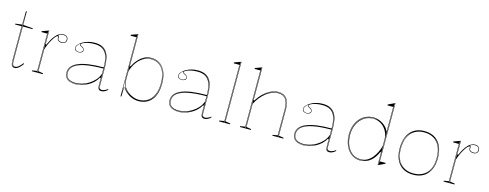

<svg xmlns="http://www.w3.org/2000/svg" viewBox="-26 -1494 5747 2257"><g transform="rotate(15 2847.5 -365.0)"><path d="M151 15Q126 15 115.5 -3Q105 -21 105 -61V-480H25V-490L106 -500L109 -664H119V-500L238 -490V-480H119V-61Q119 -28 126.5 -14Q134 0 151 0Q175 0 196.5 -19Q218 -38 240 -66L248 -60Q240 -48 229.5 -35Q219 -22 206 -10.5Q193 1 179 8Q165 15 151 15ZM151 7Q130 6 122 -10Q114 -26 114 -61V-640L110 -490V-61Q110 -50 110.5 -40Q111 -30 113 -21.5Q115 -13 119.5 -6.5Q124 0 131 3Q135 5 140 6Q145 7 151 7Z M358 0V-10L418 -20V-474H348V-485L432 -515V-352L440 -344Q457 -380 472.5 -407.5Q488 -435 503 -454Q529 -487 554.5 -501Q580 -515 608 -515Q626 -515 638.5 -508.5Q651 -502 658 -490Q665 -478 665 -461Q665 -449 659 -438Q653 -427 641 -420Q629 -413 610 -413Q594 -413 581 -418Q568 -423 560.5 -432.5Q553 -442 553 -453Q553 -457 553.5 -459.5Q554 -462 554 -465Q554 -468 554 -470Q554 -477 548 -477Q535 -477 518.5 -457.5Q502 -438 485 -408Q470 -383 456 -351.5Q442 -320 432 -287V-20L492 -10V0ZM427 -508 423 -506V-5H427ZM608 -508Q592 -508 577.5 -503.5Q563 -499 549 -490Q555 -486 558 -481Q561 -476 561 -470Q561 -468 561 -465Q561 -462 560.5 -459Q560 -456 560 -453Q560 -439 573.5 -429.5Q587 -420 610 -420Q636 -420 647 -432.5Q658 -445 658 -461Q658 -484 645 -496Q632 -508 608 -508Z M987 -515Q1038 -515 1073.5 -500Q1109 -485 1132 -454Q1155 -423 1165.5 -375Q1176 -327 1176 -262V-37Q1176 -17 1185.5 -8.5Q1195 0 1208 0Q1225 0 1244.5 -9Q1264 -18 1281 -31V-20Q1270 -9 1257 -1Q1244 7 1230.5 11Q1217 15 1204 15Q1182 15 1172 0.5Q1162 -14 1162 -43Q1162 -76 1162 -91.5Q1162 -107 1162 -114.5Q1162 -122 1162 -130L1152 -136Q1133 -100 1103 -72Q1073 -44 1036.5 -24.5Q1000 -5 961.5 5Q923 15 888 15Q852 15 822 4.5Q792 -6 773.5 -29.5Q755 -53 755 -91Q755 -176 856 -219Q957 -262 1162 -262Q1162 -344 1144.5 -396.5Q1127 -449 1088.5 -474.5Q1050 -500 987 -500Q941 -500 905 -491.5Q869 -483 849 -472Q829 -461 829 -451Q829 -447 835 -442.5Q841 -438 857 -430Q882 -417 882 -395Q882 -376 866 -366.5Q850 -357 830 -357Q811 -357 794.5 -367Q778 -377 778 -398Q778 -419 795.5 -439.5Q813 -460 842.5 -477.5Q872 -495 909.5 -505Q947 -515 987 -515ZM1162 -248Q1031 -248 943.5 -230.5Q856 -213 812.5 -178.5Q769 -144 769 -91Q769 -58 785 -38Q801 -18 828 -9Q855 0 888 0Q925 0 966 -11.5Q1007 -23 1045.5 -46.5Q1084 -70 1115 -104Q1146 -138 1162 -183ZM888 11Q929 11 969 -1.5Q1009 -14 1043 -36Q1005 -15 964.5 -4Q924 7 888 7Q849 7 821 -4.5Q793 -16 778.5 -38Q764 -60 764 -91Q764 -157 831 -198Q898 -239 1022 -249Q895 -239 827.5 -198Q760 -157 760 -91Q760 -58 775 -35.5Q790 -13 819 -1Q848 11 888 11ZM1034 -504Q1060 -499 1081 -488.5Q1102 -478 1118 -459Q1143 -430 1155 -380.5Q1167 -331 1167 -262V-37Q1167 -28 1169 -20.5Q1171 -13 1175 -7.5Q1179 -2 1185 2Q1187 4 1190 5.5Q1193 7 1197 8Q1182 1 1176.5 -9Q1171 -19 1171 -37V-262Q1171 -332 1158.5 -381Q1146 -430 1120 -460Q1109 -472 1096 -481Q1083 -490 1067.5 -495.5Q1052 -501 1034 -504ZM830 -362Q850 -362 863.5 -372Q877 -382 877 -395Q877 -409 867 -416.5Q857 -424 845 -430Q838 -433 830.5 -438Q823 -443 823 -451Q823 -457 828 -462Q814 -453 804 -442Q794 -431 788.5 -420Q783 -409 783 -398Q783 -383 796.5 -372.5Q810 -362 830 -362Z M1441 15V-704H1371V-715L1455 -745V-362L1463 -354Q1471 -371 1488 -397.5Q1505 -424 1531.5 -451Q1558 -478 1593.5 -496.5Q1629 -515 1674 -515Q1721 -515 1758.5 -497.5Q1796 -480 1822 -446Q1848 -412 1861.5 -364Q1875 -316 1875 -255Q1875 -191 1860.5 -141Q1846 -91 1817.5 -56Q1789 -21 1748.5 -3Q1708 15 1656 15Q1631 15 1605 8.5Q1579 2 1554 -11Q1529 -24 1506 -43.5Q1483 -63 1465 -90H1455L1451 15ZM1547 -24Q1503 -53 1478 -89.5Q1453 -126 1450 -166V-738L1446 -736V-23L1450 -95H1469Q1479 -81 1491 -68Q1503 -55 1517 -44Q1531 -33 1547 -24ZM1656 0Q1719 0 1765 -30.5Q1811 -61 1836 -118Q1861 -175 1861 -255Q1861 -332 1839.5 -386.5Q1818 -441 1776 -470.5Q1734 -500 1674 -500Q1629 -500 1586 -475.5Q1543 -451 1508.5 -405Q1474 -359 1455 -293V-179Q1455 -139 1474.5 -106Q1494 -73 1525 -49Q1556 -25 1591 -12.5Q1626 0 1656 0ZM1734 -7Q1777 -23 1807.5 -57Q1838 -91 1854 -141.5Q1870 -192 1870 -255Q1870 -337 1847 -393.5Q1824 -450 1780 -479.5Q1736 -509 1674 -509Q1641 -509 1613.5 -498Q1586 -487 1563 -470Q1589 -488 1617.5 -496.5Q1646 -505 1674 -505Q1734 -505 1777 -475.5Q1820 -446 1843 -390.5Q1866 -335 1866 -255Q1866 -161 1831.5 -97Q1797 -33 1734 -7Z M2242 -515Q2293 -515 2328.5 -500Q2364 -485 2387 -454Q2410 -423 2420.5 -375Q2431 -327 2431 -262V-37Q2431 -17 2440.5 -8.5Q2450 0 2463 0Q2480 0 2499.5 -9Q2519 -18 2536 -31V-20Q2525 -9 2512 -1Q2499 7 2485.5 11Q2472 15 2459 15Q2437 15 2427 0.5Q2417 -14 2417 -43Q2417 -76 2417 -91.5Q2417 -107 2417 -114.5Q2417 -122 2417 -130L2407 -136Q2388 -100 2358 -72Q2328 -44 2291.5 -24.5Q2255 -5 2216.5 5Q2178 15 2143 15Q2107 15 2077 4.5Q2047 -6 2028.5 -29.5Q2010 -53 2010 -91Q2010 -176 2111 -219Q2212 -262 2417 -262Q2417 -344 2399.5 -396.5Q2382 -449 2343.5 -474.5Q2305 -500 2242 -500Q2196 -500 2160 -491.5Q2124 -483 2104 -472Q2084 -461 2084 -451Q2084 -447 2090 -442.5Q2096 -438 2112 -430Q2137 -417 2137 -395Q2137 -376 2121 -366.5Q2105 -357 2085 -357Q2066 -357 2049.5 -367Q2033 -377 2033 -398Q2033 -419 2050.5 -439.5Q2068 -460 2097.5 -477.5Q2127 -495 2164.5 -505Q2202 -515 2242 -515ZM2417 -248Q2286 -248 2198.5 -230.5Q2111 -213 2067.5 -178.5Q2024 -144 2024 -91Q2024 -58 2040 -38Q2056 -18 2083 -9Q2110 0 2143 0Q2180 0 2221 -11.5Q2262 -23 2300.5 -46.5Q2339 -70 2370 -104Q2401 -138 2417 -183ZM2143 11Q2184 11 2224 -1.5Q2264 -14 2298 -36Q2260 -15 2219.5 -4Q2179 7 2143 7Q2104 7 2076 -4.5Q2048 -16 2033.5 -38Q2019 -60 2019 -91Q2019 -157 2086 -198Q2153 -239 2277 -249Q2150 -239 2082.5 -198Q2015 -157 2015 -91Q2015 -58 2030 -35.5Q2045 -13 2074 -1Q2103 11 2143 11ZM2289 -504Q2315 -499 2336 -488.5Q2357 -478 2373 -459Q2398 -430 2410 -380.5Q2422 -331 2422 -262V-37Q2422 -28 2424 -20.5Q2426 -13 2430 -7.5Q2434 -2 2440 2Q2442 4 2445 5.5Q2448 7 2452 8Q2437 1 2431.5 -9Q2426 -19 2426 -37V-262Q2426 -332 2413.5 -381Q2401 -430 2375 -460Q2364 -472 2351 -481Q2338 -490 2322.5 -495.5Q2307 -501 2289 -504ZM2085 -362Q2105 -362 2118.5 -372Q2132 -382 2132 -395Q2132 -409 2122 -416.5Q2112 -424 2100 -430Q2093 -433 2085.5 -438Q2078 -443 2078 -451Q2078 -457 2083 -462Q2069 -453 2059 -442Q2049 -431 2043.5 -420Q2038 -409 2038 -398Q2038 -383 2051.5 -372.5Q2065 -362 2085 -362Z M2710 -20 2770 -10V0H2636V-10L2696 -20V-704H2626V-715L2710 -745ZM2701 -5H2705V-737L2701 -735Z M3419 -10V0H3285V-10L3345 -20V-338Q3345 -420 3315 -460Q3285 -500 3223 -500Q3187 -500 3150 -485.5Q3113 -471 3078.5 -444Q3044 -417 3014.5 -380.5Q2985 -344 2964 -300V-20L3024 -10V0H2890V-10L2950 -20V-704H2880V-715L2964 -745V-350L2972 -344Q3008 -399 3049 -437Q3090 -475 3134.5 -495Q3179 -515 3223 -515Q3257 -515 3282.5 -504Q3308 -493 3325 -471Q3342 -449 3350.5 -416Q3359 -383 3359 -338V-20ZM2955 -5H2959V-737L2955 -735ZM3350 -5H3354V-338Q3354 -397 3339.5 -435Q3325 -473 3296 -491.5Q3267 -510 3223 -510Q3177 -510 3129.5 -487Q3082 -464 3035 -413Q3082 -461 3130 -483.5Q3178 -506 3223 -506Q3288 -506 3319 -464Q3350 -422 3350 -338Z M3761 -515Q3812 -515 3847.5 -500Q3883 -485 3906 -454Q3929 -423 3939.5 -375Q3950 -327 3950 -262V-37Q3950 -17 3959.5 -8.5Q3969 0 3982 0Q3999 0 4018.5 -9Q4038 -18 4055 -31V-20Q4044 -9 4031 -1Q4018 7 4004.5 11Q3991 15 3978 15Q3956 15 3946 0.5Q3936 -14 3936 -43Q3936 -76 3936 -91.5Q3936 -107 3936 -114.5Q3936 -122 3936 -130L3926 -136Q3907 -100 3877 -72Q3847 -44 3810.5 -24.5Q3774 -5 3735.5 5Q3697 15 3662 15Q3626 15 3596 4.5Q3566 -6 3547.5 -29.5Q3529 -53 3529 -91Q3529 -176 3630 -219Q3731 -262 3936 -262Q3936 -344 3918.5 -396.5Q3901 -449 3862.5 -474.5Q3824 -500 3761 -500Q3715 -500 3679 -491.5Q3643 -483 3623 -472Q3603 -461 3603 -451Q3603 -447 3609 -442.5Q3615 -438 3631 -430Q3656 -417 3656 -395Q3656 -376 3640 -366.5Q3624 -357 3604 -357Q3585 -357 3568.5 -367Q3552 -377 3552 -398Q3552 -419 3569.5 -439.5Q3587 -460 3616.5 -477.5Q3646 -495 3683.5 -505Q3721 -515 3761 -515ZM3936 -248Q3805 -248 3717.5 -230.5Q3630 -213 3586.5 -178.5Q3543 -144 3543 -91Q3543 -58 3559 -38Q3575 -18 3602 -9Q3629 0 3662 0Q3699 0 3740 -11.5Q3781 -23 3819.5 -46.5Q3858 -70 3889 -104Q3920 -138 3936 -183ZM3662 11Q3703 11 3743 -1.5Q3783 -14 3817 -36Q3779 -15 3738.5 -4Q3698 7 3662 7Q3623 7 3595 -4.5Q3567 -16 3552.5 -38Q3538 -60 3538 -91Q3538 -157 3605 -198Q3672 -239 3796 -249Q3669 -239 3601.5 -198Q3534 -157 3534 -91Q3534 -58 3549 -35.5Q3564 -13 3593 -1Q3622 11 3662 11ZM3808 -504Q3834 -499 3855 -488.5Q3876 -478 3892 -459Q3917 -430 3929 -380.5Q3941 -331 3941 -262V-37Q3941 -28 3943 -20.5Q3945 -13 3949 -7.5Q3953 -2 3959 2Q3961 4 3964 5.5Q3967 7 3971 8Q3956 1 3950.5 -9Q3945 -19 3945 -37V-262Q3945 -332 3932.5 -381Q3920 -430 3894 -460Q3883 -472 3870 -481Q3857 -490 3841.5 -495.5Q3826 -501 3808 -504ZM3604 -362Q3624 -362 3637.5 -372Q3651 -382 3651 -395Q3651 -409 3641 -416.5Q3631 -424 3619 -430Q3612 -433 3604.5 -438Q3597 -443 3597 -451Q3597 -457 3602 -462Q3588 -453 3578 -442Q3568 -431 3562.5 -420Q3557 -409 3557 -398Q3557 -383 3570.5 -372.5Q3584 -362 3604 -362Z M4356 15Q4296 15 4249.5 -18.5Q4203 -52 4176.5 -112Q4150 -172 4150 -249Q4150 -327 4179.5 -387Q4209 -447 4260.5 -481Q4312 -515 4379 -515Q4417 -515 4455 -500Q4493 -485 4524 -457Q4555 -429 4570 -389V-694H4500V-705L4584 -745V-35H4654V-25L4570 15V-138L4562 -146Q4547 -110 4526.5 -80Q4506 -50 4480 -29Q4454 -8 4423 3.5Q4392 15 4356 15ZM4356 10Q4389 10 4417 -1.5Q4445 -13 4467 -29Q4439 -10 4413.5 -2Q4388 6 4356 6Q4297 6 4252.5 -26.5Q4208 -59 4183.5 -117Q4159 -175 4159 -249Q4159 -324 4187 -381.5Q4215 -439 4265 -471.5Q4315 -504 4379 -504Q4395 -504 4409.5 -502.5Q4424 -501 4435 -498Q4410 -508 4379 -508Q4330 -508 4289 -489Q4248 -470 4218 -435.5Q4188 -401 4171.5 -353.5Q4155 -306 4155 -249Q4155 -173 4180.5 -114.5Q4206 -56 4251 -23Q4296 10 4356 10ZM4356 0Q4401 0 4436 -19.5Q4471 -39 4497.5 -71.5Q4524 -104 4542 -142.5Q4560 -181 4570 -220V-310Q4570 -340 4557 -373.5Q4544 -407 4519.5 -435.5Q4495 -464 4459.5 -482Q4424 -500 4379 -500Q4318 -500 4269.5 -467.5Q4221 -435 4193 -378.5Q4165 -322 4165 -249Q4165 -177 4188.5 -120.5Q4212 -64 4255 -32Q4298 0 4356 0ZM4575 7 4579 5V-737L4575 -735Z M5000 -515Q5055 -515 5098.5 -497Q5142 -479 5172 -444Q5202 -409 5217.5 -359Q5233 -309 5233 -246Q5233 -185 5217 -136.5Q5201 -88 5171 -54Q5141 -20 5098 -2.5Q5055 15 5000 15Q4946 15 4903 -2.5Q4860 -20 4830 -54Q4800 -88 4784.5 -136.5Q4769 -185 4769 -246Q4769 -309 4784.5 -359Q4800 -409 4830 -444Q4860 -479 4903 -497Q4946 -515 5000 -515ZM5001 -500Q4933 -500 4884 -470Q4835 -440 4809 -383Q4783 -326 4783 -246Q4783 -188 4797.5 -142.5Q4812 -97 4840.5 -65Q4869 -33 4909 -16.5Q4949 0 5000 0Q5052 0 5092.5 -16.5Q5133 -33 5161.5 -65Q5190 -97 5204.5 -142.5Q5219 -188 5219 -246Q5219 -306 5204.5 -353Q5190 -400 5161.5 -433Q5133 -466 5092.5 -483Q5052 -500 5001 -500ZM4774 -246Q4774 -194 4786.5 -151.5Q4799 -109 4821.5 -78Q4844 -47 4875 -27Q4846 -48 4824 -79.5Q4802 -111 4790 -153Q4778 -195 4778 -246Q4778 -301 4791 -345.5Q4804 -390 4827 -423Q4850 -456 4881 -476Q4849 -457 4824.5 -424.5Q4800 -392 4787 -347.5Q4774 -303 4774 -246ZM5228 -246Q5228 -302 5215.5 -346Q5203 -390 5180 -422.5Q5157 -455 5125 -474Q5155 -454 5177.5 -421Q5200 -388 5212 -344Q5224 -300 5224 -246Q5224 -196 5212.5 -154.5Q5201 -113 5180 -81.5Q5159 -50 5130 -29Q5160 -49 5182 -80Q5204 -111 5216 -153Q5228 -195 5228 -246Z M5368 0V-10L5428 -20V-474H5358V-485L5442 -515V-352L5450 -344Q5467 -380 5482.5 -407.5Q5498 -435 5513 -454Q5539 -487 5564.5 -501Q5590 -515 5618 -515Q5636 -515 5648.5 -508.5Q5661 -502 5668 -490Q5675 -478 5675 -461Q5675 -449 5669 -438Q5663 -427 5651 -420Q5639 -413 5620 -413Q5604 -413 5591 -418Q5578 -423 5570.5 -432.5Q5563 -442 5563 -453Q5563 -457 5563.5 -459.5Q5564 -462 5564 -465Q5564 -468 5564 -470Q5564 -477 5558 -477Q5545 -477 5528.5 -457.5Q5512 -438 5495 -408Q5480 -383 5466 -351.5Q5452 -320 5442 -287V-20L5502 -10V0ZM5437 -508 5433 -506V-5H5437ZM5618 -508Q5602 -508 5587.5 -503.5Q5573 -499 5559 -490Q5565 -486 5568 -481Q5571 -476 5571 -470Q5571 -468 5571 -465Q5571 -462 5570.5 -459Q5570 -456 5570 -453Q5570 -439 5583.5 -429.5Q5597 -420 5620 -420Q5646 -420 5657 -432.5Q5668 -445 5668 -461Q5668 -484 5655 -496Q5642 -508 5618 -508Z"/></g></svg>

Font: Kalnia Glaze Thin Thin
Style: Regular
Weight: 250
Version: Version 1.110